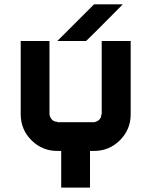

<svg xmlns="http://www.w3.org/2000/svg" viewBox="-20 -853 691 873"><path d="M407.5 -297.5Q420.8 -299.2 430.8 -308.3Q440.8 -317.5 440.8 -333.3H442.5V-666.7H574.2V-333.3Q574.2 -264.2 525.4 -215.4Q476.7 -166.7 407.5 -166.7H389.2V0H258.3V-166.7H240.8Q171.7 -166.7 122.9 -215.4Q74.2 -264.2 74.2 -333.3V-666.7H205V-333.3Q206.7 -320 215.8 -309.6Q225 -299.2 240.8 -299.2V-297.5ZM538.3 -833.3Q519.2 -814.2 485.8 -780.4Q452.5 -746.7 424.6 -718.8Q396.7 -690.8 371.7 -666.7H240.8L407.5 -833.3Z"/></svg>

Font: 0xA000-Squareish
Style: Squareish-Bold
Weight: 700
Version: Version 0.1